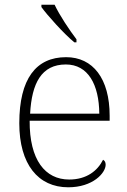

<svg xmlns="http://www.w3.org/2000/svg" viewBox="-20 -786 539 816"><path d="M296 -606H305V-619C276 -657 233 -721 212 -766H156V-756C181 -721 252 -642 296 -606ZM270 10C375 10 429 -51 429 -86C429 -97 425 -103 418 -107C395 -61 349 -23 274 -23C172 -23 105 -106 106 -273H446V-294C446 -452 375 -543 261 -543C133 -543 62 -451 62 -262C62 -88 142 10 270 10ZM402 -303H108C115 -432 156 -512 260 -512C354 -512 401 -427 402 -303Z"/></svg>

Font: Noto Serif Georgian ExtraLight
Style: Regular
Weight: 200
Designer: Monotype Design Team, Akaki Razmadze
Foundry: Google LLC
Version: Version 2.003